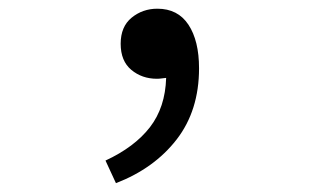

<svg xmlns="http://www.w3.org/2000/svg" viewBox="-20 -183 707 439"><path d="M245.1 235.8 221.2 184.1Q287.6 153.3 322.8 107.9Q357.9 62.5 359.9 -4.9Q355 -4.4 349.6 -3.7Q344.2 -2.9 338.9 -2.9Q304.7 -2.9 280.3 -23.2Q255.9 -43.5 255.9 -83Q255.9 -122.1 281 -142.6Q306.2 -163.1 339.8 -163.1Q386.7 -163.1 410.9 -126.5Q435.1 -89.8 435.1 -26.9Q435.1 69.8 383.8 136Q332.5 202.1 245.1 235.8Z"/></svg>

Font: Shanggu Mono N
Style: Regular
Weight: 350
Designer: GuiWonder
Version: Version 1.021